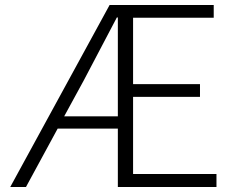

<svg xmlns="http://www.w3.org/2000/svg" viewBox="-20 -749 939 769"><path d="M237 -283 315 -426C360 -512 405 -597 448 -679H452V-283ZM513 -52V-361H781V-412H513V-678H836V-729H419L21 0H84L211 -234H452V0H847V-52Z"/></svg>

Font: Noto Sans T Chinese Light
Style: Regular
Weight: 300
Designer: Ryoko NISHIZUKA (kana & ideographs); Paul D. Hunt (Latin, Greek & Cyrillic); Wenlong ZHANG (bopomofo); Sandoll Communica
Foundry: Adobe Systems Incorporated
Version: Version 1.000;PS 1;hotconv 1.0.78;makeotf.lib2.5.61930